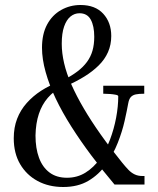

<svg xmlns="http://www.w3.org/2000/svg" viewBox="-20 -738 631 768"><path d="M493 -325Q488 -297 478.5 -254.5Q469 -212 451 -166.5Q433 -121 404.5 -80.5Q376 -40 334 -15Q292 10 233 10Q175 10 130.5 -14Q86 -38 60.5 -81.5Q35 -125 35 -185Q35 -228 48.5 -263Q62 -298 87 -326Q112 -354 144.5 -375Q177 -396 215 -410L227 -390Q195 -374 171.5 -347Q148 -320 135.5 -282.5Q123 -245 122 -196Q122 -145 136 -107Q150 -69 178 -48Q206 -27 248 -27Q289 -27 322 -47.5Q355 -68 379.5 -102.5Q404 -137 420 -179.5Q436 -222 444.5 -267Q453 -312 453 -353Q453 -357 443 -359Q433 -361 420.5 -362Q408 -363 397 -363H393V-395H557V-363H553Q536 -363 523.5 -360.5Q511 -358 503.5 -350Q496 -342 493 -325ZM558 0H438Q389 -58 345.5 -116Q302 -174 265.5 -231.5Q229 -289 203 -343.5Q177 -398 162.5 -450Q148 -502 148 -547Q148 -602 168.5 -640Q189 -678 224.5 -698Q260 -718 302 -718Q361 -718 393 -683Q425 -648 425 -594Q425 -559 412 -529.5Q399 -500 374.5 -476Q350 -452 318.5 -432.5Q287 -413 251 -397L234 -418Q267 -435 290 -452.5Q313 -470 328 -490.5Q343 -511 350 -535.5Q357 -560 357 -591Q357 -634 343 -659.5Q329 -685 298 -685Q278 -685 262 -672Q246 -659 236.5 -632Q227 -605 227 -563Q227 -526 236.5 -485Q246 -444 266 -399Q286 -354 315 -304.5Q344 -255 382.5 -200.5Q421 -146 469 -87Q482 -71 493.5 -59Q505 -47 518.5 -40.5Q532 -34 549 -34H558Z"/></svg>

Font: Roboto Serif 120pt ExtraCondensed
Style: Regular
Weight: 400
Width: 2
Designer: Greg Gazdowicz
Foundry: Commercial Type
Version: Version 1.008